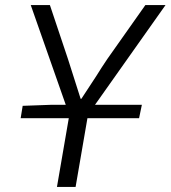

<svg xmlns="http://www.w3.org/2000/svg" viewBox="-20 -742 677 762"><path d="M70 -322 181 -326H241L102 -722H178L250 -507L300 -350H303L362 -440Q381 -471 406 -508L557 -722H637L357 -326H543L532 -273H327L280 0H206L253 -273H62Z"/></svg>

Font: Nebula Sans Book
Style: Regular
Weight: 400
Italic angle: -9°
Designer: Paul D. Hunt for Adobe (as Source Sans)
Foundry: Nebula Entertainment & Broadcasting LLC
Version: Version 1.010